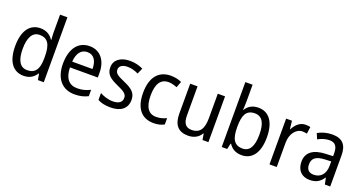

<svg xmlns="http://www.w3.org/2000/svg" viewBox="-39 -1431 3989 2112"><g transform="rotate(20 1955.0 -375.0)"><path d="M247 10C319 10 365 -23 396 -71H401L413 0H482V-760H396V-545C396 -524 399 -489 401 -467H396C365 -514 317 -546 247 -546C126 -546 50 -450 50 -267C50 -84 125 10 247 10ZM263 -62C179 -62 138 -134 138 -266C138 -396 178 -474 262 -474C363 -474 397 -404 397 -269V-248C397 -123 358 -62 263 -62Z M823 -546C691 -546 610 -443 610 -264C610 -94 696 10 843 10C906 10 951 -1 1000 -25V-100C950 -75 906 -63 849 -63C752 -63 699 -127 697 -252H1023V-306C1023 -447 950 -546 823 -546ZM822 -476C901 -476 936 -409 936 -320H698C706 -421 749 -476 822 -476Z M1456 -147C1456 -231 1403 -268 1314 -307C1225 -346 1195 -364 1195 -409C1195 -449 1230 -475 1292 -475C1337 -475 1380 -462 1419 -443L1449 -511C1404 -533 1354 -546 1296 -546C1187 -546 1113 -494 1113 -405C1113 -319 1169 -284 1260 -243C1348 -205 1373 -181 1373 -140C1373 -92 1339 -62 1265 -62C1209 -62 1151 -82 1114 -104V-23C1151 -2 1199 10 1265 10C1383 10 1456 -44 1456 -147Z M1768 10C1818 10 1859 0 1892 -19V-93C1857 -76 1818 -64 1771 -64C1681 -64 1636 -134 1636 -266C1636 -401 1681 -471 1774 -471C1805 -471 1844 -460 1873 -448L1900 -519C1869 -535 1822 -546 1773 -546C1637 -546 1548 -455 1548 -265C1548 -78 1634 10 1768 10Z M2409 -536H2324V-255C2324 -129 2289 -63 2187 -63C2119 -63 2087 -106 2087 -195V-536H2001V-186C2001 -56 2056 10 2173 10C2235 10 2293 -16 2323 -71H2328L2340 0H2409Z M2650 -563V-760H2565V0H2629L2644 -68H2650C2680 -21 2728 10 2800 10C2920 10 2996 -86 2996 -268C2996 -451 2920 -545 2799 -545C2727 -545 2680 -514 2650 -465H2646C2647 -490 2650 -527 2650 -563ZM2782 -473C2868 -473 2908 -405 2908 -269C2908 -132 2867 -62 2784 -62C2684 -62 2650 -131 2650 -263V-273C2650 -401 2681 -473 2782 -473Z M3349 -546C3285 -546 3237 -501 3207 -441H3203L3192 -536H3124V0H3209V-284C3209 -391 3270 -465 3343 -465C3360 -465 3380 -462 3395 -458L3406 -540C3389 -544 3368 -546 3349 -546Z M3663 -546C3599 -546 3540 -528 3495 -502L3522 -438C3564 -460 3608 -476 3655 -476C3718 -476 3751 -443 3751 -357V-324L3671 -321C3519 -316 3444 -256 3444 -149C3444 -49 3503 10 3595 10C3672 10 3714 -17 3754 -75H3757L3772 0H3835V-364C3835 -486 3782 -546 3663 -546ZM3683 -260 3751 -263V-213C3751 -111 3695 -59 3618 -59C3566 -59 3532 -87 3532 -149C3532 -218 3572 -256 3683 -260Z"/></g></svg>

Font: Noto Sans Malayalam SemiCondensed
Style: Regular
Weight: 400
Width: 4
Designer: Jelle Bosma - Monotype Design Team
Foundry: Monotype Imaging Inc.
Version: Version 2.104